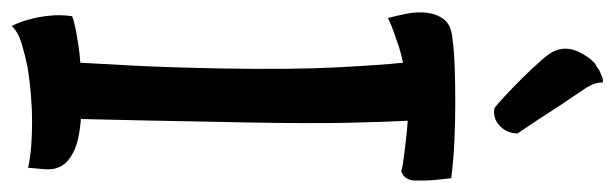

<svg xmlns="http://www.w3.org/2000/svg" viewBox="-376 -562 1034 323"><g transform="rotate(90 141.5 -400.0)"><path d="M85 -560.5Q71.3 -557.6 58.6 -553.7Q47.9 -549.8 34.7 -545.4Q21.5 -541 9.8 -535.2Q5.9 -549.8 2.4 -567.4Q-1 -585 1 -601.1Q2.9 -617.2 12.2 -629.4Q21.5 -641.6 43.9 -643.6Q65.4 -646.5 93.8 -647.5Q122.1 -648.4 152.8 -648.4Q183.6 -648.4 215.8 -647Q248 -645.5 279.3 -641.6Q281.2 -626 282.2 -614.7Q283.2 -603.5 283.2 -595.7V-580.1Q283.2 -574.2 281.2 -570.3Q277.3 -560.5 267.6 -557.6Q256.8 -560.5 242.7 -562Q228.5 -563.5 214.8 -565.4Q199.2 -567.4 182.6 -568.4Q184.6 -534.2 186 -469.2Q187.5 -404.3 185.5 -298.8Q183.6 -191.4 182.1 -123.5Q180.7 -55.7 179.7 -18.6Q216.8 -15.6 234.9 -6.3Q252.9 2.9 259.3 15.1Q265.6 27.3 264.2 42Q262.7 56.6 261.7 70.3Q245.1 66.4 224.1 64.9Q203.1 63.5 184.6 63.5Q163.1 63.5 140.6 65.4Q115.2 67.4 91.8 71.3Q72.3 75.2 52.7 81.1Q33.2 86.9 23.4 97.7Q15.6 83 11.7 66.4Q7.8 52.7 5.9 34.2Q3.9 15.6 6.8 -3.9Q17.6 -7.8 31.2 -10.3Q44.9 -12.7 56.6 -14.6Q70.3 -16.6 85 -17.6Q86.9 -48.8 89.8 -105Q92.8 -161.1 94.7 -255.9Q96.7 -375 92.8 -449.7Q88.9 -524.4 85 -560.5ZM86.9 -883.8Q92.8 -886.7 97.7 -890.6Q102.5 -892.6 107.9 -895Q113.3 -897.5 118.2 -896.5Q118.2 -885.7 122.6 -877Q127 -868.2 132.8 -860.4L144.5 -842.8Q152.3 -832 166 -810.5Q179.7 -789.1 204.1 -752.9Q204.1 -745.1 200.2 -735.4Q198.2 -731.4 195.3 -727.5Q186.5 -716.8 174.8 -714.4Q163.1 -711.9 158.2 -716.8Q155.3 -718.8 141.6 -731.4Q127.9 -744.1 111.8 -760.3Q95.7 -776.4 81.5 -792.5Q67.4 -808.6 64.5 -817.4Q57.6 -835 65.9 -854Q74.2 -873 86.9 -883.8Z"/></g></svg>

Font: Rancho
Style: Regular
Weight: 400
Designer: Font Diner, Inc
Foundry: Font Diner, Inc
Version: Version 1.001